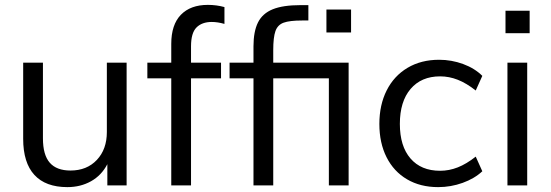

<svg xmlns="http://www.w3.org/2000/svg" viewBox="-20 -760 2260 787"><path d="M499 -503V0H420V-87Q396 -41 353 -17Q310 7 256 7Q167 7 121 -43Q75 -93 75 -191V-503H156V-193Q156 -125 184 -93Q212 -61 269 -61Q336 -61 377 -104.5Q418 -148 418 -219V-503Z M763 -570V-503H886V-439H763V0H682V-439H584V-503H682V-580Q682 -659 721.5 -699.5Q761 -740 832 -740Q867 -740 900 -731V-662Q872 -670 848 -670Q808 -670 785.5 -647.5Q763 -625 763 -570Z M1100 -503H1409V0H1328V-439H1100V0H1019V-439H921V-503H1019V-570Q1019 -631 1037.5 -668Q1056 -705 1098 -722Q1140 -739 1212 -739H1244V-676H1219Q1167 -676 1142.5 -667Q1118 -658 1109 -632.5Q1100 -607 1100 -554ZM1318 -721H1419V-627H1318Z M1535 -252Q1535 -330 1565 -389.5Q1595 -449 1650.5 -482Q1706 -515 1780 -515Q1831 -515 1878.5 -497.5Q1926 -480 1957 -449L1930 -389Q1892 -419 1856.5 -433Q1821 -447 1784 -447Q1707 -447 1663 -395.5Q1619 -344 1619 -252Q1619 -161 1662.5 -110.5Q1706 -60 1784 -60Q1821 -60 1856.5 -74Q1892 -88 1930 -118L1957 -58Q1925 -28 1876.5 -10.5Q1828 7 1776 7Q1703 7 1648.5 -25Q1594 -57 1564.5 -115.5Q1535 -174 1535 -252Z M2060 0V-503H2141V0ZM2052 -716H2151V-624H2052Z"/></svg>

Font: Muli
Style: Regular
Weight: 400
Designer: Vernon Adams
Foundry: Vernon Adams
Version: Version 2.000